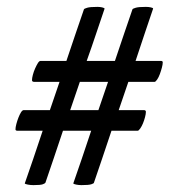

<svg xmlns="http://www.w3.org/2000/svg" viewBox="-20 -555 514 558"><path d="M266 -235 294 -317H212L184 -235ZM125 -235 153 -317H80Q73 -317 73 -322Q73 -328 75.5 -337.5Q78 -347 82 -356Q86 -365 90 -371.5Q94 -378 98 -378H173Q187 -420 200 -458Q213 -496 224 -528Q225 -530 233.5 -532.5Q242 -535 263 -535Q271 -535 277 -533.5Q283 -532 284 -530Q273 -498 260 -459Q247 -420 232 -378H314Q328 -420 341 -458Q354 -496 365 -528Q366 -530 374.5 -532.5Q383 -535 404 -535Q412 -535 418.5 -533.5Q425 -532 425 -530Q414 -498 401 -459Q388 -420 374 -378H447Q453 -378 453 -374Q453 -368 450.5 -358.5Q448 -349 444.5 -339.5Q441 -330 436.5 -323.5Q432 -317 429 -317H353L325 -235H398Q404 -235 404 -230Q404 -224 401.5 -214.5Q399 -205 395.5 -196.5Q392 -188 387.5 -181.5Q383 -175 380 -175H304Q290 -133 277 -94.5Q264 -56 253 -24Q253 -22 245.5 -19.5Q238 -17 217 -17Q209 -17 201.5 -18.5Q194 -20 193 -22Q204 -54 217.5 -93Q231 -132 245 -175H163Q149 -133 136 -94.5Q123 -56 112 -24Q111 -22 104.5 -19.5Q98 -17 77 -17Q69 -17 61 -18.5Q53 -20 52 -22Q63 -54 76.5 -93Q90 -132 104 -175H31Q25 -175 25 -179Q25 -185 27.5 -194.5Q30 -204 33.5 -213Q37 -222 41 -228.5Q45 -235 49 -235Z"/></svg>

Font: Vermiglione SemiBold
Style: Italic
Weight: 600
Italic angle: -11°
Version: Version 1.000